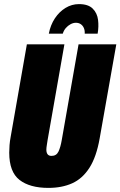

<svg xmlns="http://www.w3.org/2000/svg" viewBox="-20 -904 587 936"><path d="M216 12Q125 12 75 -27Q25 -66 25 -160Q25 -177 26.5 -196.5Q28 -216 32 -237L111 -688H294L212 -221Q210 -207 208 -195Q206 -183 206 -174Q206 -160 212 -152Q218 -144 231 -144Q255 -144 265 -165Q275 -186 281 -221L363 -688H547L466 -230Q450 -139 416 -86Q382 -33 332 -10.5Q282 12 216 12ZM218 -740Q226 -782 247.5 -814.5Q269 -847 299.5 -865.5Q330 -884 365 -884Q410 -884 432 -862Q454 -840 458 -807Q462 -774 456 -740H393Q394 -755 389 -767Q384 -779 374 -786Q364 -793 350 -793Q337 -793 324 -786Q311 -779 301 -767.5Q291 -756 286 -740Z"/></svg>

Font: Archivo ExtraCondensed Black
Style: Italic
Weight: 900
Width: 2
Italic angle: -10°
Designer: Hector Gatti
Foundry: Omnibus-Type
Version: Version 2.001